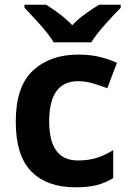

<svg xmlns="http://www.w3.org/2000/svg" viewBox="-20 -786 548 816"><path d="M300 10Q356 10 392 0.5Q428 -9 461 -29V-148Q428 -127 392.5 -115.5Q357 -104 311 -104Q189 -104 189 -270Q189 -441 312 -441Q341 -441 371.5 -432.5Q402 -424 436 -411L477 -519Q448 -533 406.5 -543.5Q365 -554 312 -554Q194 -554 120.5 -486.5Q47 -419 47 -269Q47 -124 113.5 -57Q180 10 300 10ZM493 -766H401Q375 -750 344 -728Q313 -706 287 -679Q261 -706 231.5 -728Q202 -750 176 -766H84V-753Q111 -725 149.5 -682.5Q188 -640 208 -606H368Q389 -640 427.5 -683Q466 -726 493 -753Z"/></svg>

Font: Noto Sans UI
Style: Bold
Weight: 700
Designer: Monotype Design Team
Foundry: Monotype Imaging Inc.
Version: Version 1.901